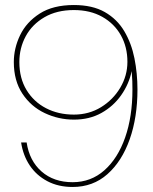

<svg xmlns="http://www.w3.org/2000/svg" viewBox="-20 -732 607 764"><path d="M269 12Q212 12 168.5 -11Q125 -34 98.5 -73.5Q72 -113 64 -165H86Q97 -92 145.5 -49.5Q194 -7 269 -7Q342 -7 395.5 -54.5Q449 -102 478 -185Q507 -268 507 -376Q507 -393 506.5 -409Q506 -425 504 -449Q493 -397 462 -353Q431 -309 383.5 -282.5Q336 -256 274 -256Q213 -256 158 -282Q103 -308 69 -359.5Q35 -411 35 -485Q35 -540 60 -592Q85 -644 138 -678Q191 -712 274 -712Q348 -712 397 -684Q446 -656 474.5 -608Q503 -560 515 -500Q527 -440 527 -376Q527 -265 496 -177.5Q465 -90 407.5 -39Q350 12 269 12ZM274 -276Q334 -276 382 -305.5Q430 -335 458.5 -383Q487 -431 487 -486Q487 -545 461 -591.5Q435 -638 387 -665Q339 -692 274 -692Q206 -692 157 -663.5Q108 -635 82.5 -588Q57 -541 57 -485Q57 -421 85.5 -374Q114 -327 163 -301.5Q212 -276 274 -276Z"/></svg>

Font: DM Sans 36pt Thin
Style: Regular
Weight: 250
Designer: Colophon Foundry, Jonny Pinhorn
Foundry: Colophon Foundry
Version: Version 4.004;gftools[0.9.30]